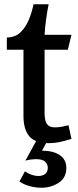

<svg xmlns="http://www.w3.org/2000/svg" viewBox="-20 -660 367 900"><path d="M208 -640Q201 -606 196 -569Q191 -532 189 -497H315L298 -427H189V-127Q189 -112 192.5 -96.5Q196 -81 206.5 -72Q217 -63 238 -63Q254 -63 270 -66Q286 -69 301 -73L315 -9Q290 -1 263.5 5Q237 11 208 11Q144 11 117 -21.5Q90 -54 90 -117V-427H12V-484Q53 -485 78 -510.5Q103 -536 117 -572Q131 -608 137 -640ZM155 -9H207L177 46Q232 47 261.5 68Q291 89 291 127Q291 173 255.5 196.5Q220 220 173 220Q148 220 121 213Q94 206 71 191L97 143Q112 154 128.5 159.5Q145 165 160 165Q179 165 191.5 155.5Q204 146 204 127Q204 109 191 97.5Q178 86 149 86Q139 86 126.5 87.5Q114 89 99 93Z"/></svg>

Font: Rosario Light SemiBold
Style: Regular
Weight: 600
Version: Version 1.101; ttfautohint (v1.8.1.43-b0c9)